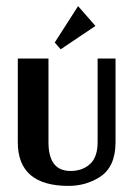

<svg xmlns="http://www.w3.org/2000/svg" viewBox="-20 -601 437 629"><path d="M235.8 -581 159.3 -461.7 178.8 -439.5 292.7 -516ZM358.5 -409.3H299.8V-135.2Q299.8 -86.3 274.9 -63.6Q250 -40.9 210.9 -40.9Q138.8 -40.9 138.8 -135.2V-409.3H38.3V-135.2Q38.3 8 204.6 8Q260.7 8 306 -20.5Q358.5 -53.4 358.5 -135.2Z"/></svg>

Font: Gidugu
Style: Regular
Weight: 400
Designer: Purushoth Kumar Guthula
Foundry: Silicon Andhra, USA.
Version: Version 1.0.5; ttfautohint (v1.2.25-373a) -l 7 -r 28 -G 50 -